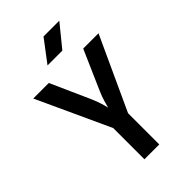

<svg xmlns="http://www.w3.org/2000/svg" viewBox="-276 -1051 1153 1153"><g transform="rotate(-45 300.0 -475.0)"><path d="M237 0V-265L23 -730H155L268 -477Q281 -447 290 -418Q299 -389 302 -373Q306 -389 314.5 -418Q323 -447 336 -477L447 -730H577L363 -265V0ZM224 -810 330 -950H464L350 -810Z"/></g></svg>

Font: JetBrains Mono NL
Style: Bold
Weight: 700
Monospace: yes
Designer: Philipp Nurullin, Konstantin Bulenkov
Foundry: JetBrains
Version: Version 2.305; ttfautohint (v1.8.4.7-5d5b)